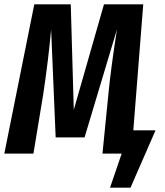

<svg xmlns="http://www.w3.org/2000/svg" viewBox="-23 -712 763 890"><path d="M698 -108 582 158H487L541 0H452L480 -281Q490 -387 519 -575L369 -75H235L214 -575Q201 -433 178 -279L132 0H-3L136 -692H305L319 -203L459 -692H641L595 -108Z"/></svg>

Font: Fira Sans Compressed SemiBold
Style: Italic
Weight: 600
Width: 1
Italic angle: -8°
Designer: bBox Type GmbH & Carrois Corporate GbR & Edenspiekermann AG
Foundry: bBox Type GmbH & Carrois Corporate GbR & Edenspiekermann AG
Version: Version 4.301